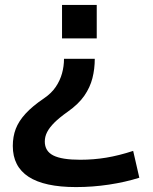

<svg xmlns="http://www.w3.org/2000/svg" viewBox="-20 -540 621 780"><path d="M365 -301Q365 -260 355.5 -222.5Q346 -185 322.5 -151Q299 -117 255 -86Q221 -62 201 -42Q181 -22 171.5 -3.5Q162 15 162 35Q162 74 196.5 91.5Q231 109 306 109Q360 109 411.5 100.5Q463 92 521 73L546 182Q489 200 422.5 210Q356 220 289 220Q32 220 32 53Q32 15 44 -16.5Q56 -48 84 -78.5Q112 -109 158 -140Q189 -161 206.5 -187Q224 -213 232 -242Q240 -271 240 -301ZM373 -520V-384H232V-520Z"/></svg>

Font: M PLUS 1 SemiBold
Style: Regular
Weight: 600
Designer: Coji Morishita
Foundry: UNDERFOREST DESIGN
Version: Version 1.001